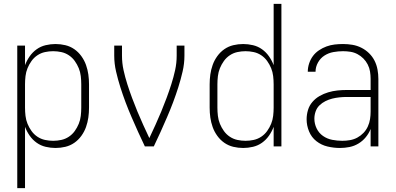

<svg xmlns="http://www.w3.org/2000/svg" viewBox="-20 -755 2040 990"><path d="M69 215V-520H109V-419Q118 -443 133 -464.5Q148 -486 169 -501Q190 -516 215.5 -522Q241 -528 266 -528Q292 -528 317 -522Q342 -516 363 -501.5Q384 -487 399.5 -465.5Q415 -444 423.5 -420Q432 -396 435.5 -371Q439 -346 439 -320V-200Q439 -174 435.5 -149Q432 -124 423.5 -100Q415 -76 399.5 -54.5Q384 -33 363 -18.5Q342 -4 317 2Q292 8 266 8Q241 8 215.5 2Q190 -4 169 -19Q148 -34 133 -55.5Q118 -77 109 -101V215ZM254 -29Q275 -29 296 -33.5Q317 -38 335 -50Q353 -62 365.5 -79.5Q378 -97 386 -116.5Q394 -136 396.5 -157.5Q399 -179 399 -200V-320Q399 -341 396.5 -362.5Q394 -384 386 -403.5Q378 -423 365.5 -440.5Q353 -458 335 -470Q317 -482 296 -486.5Q275 -491 254 -491Q233 -491 212 -486.5Q191 -482 173 -470Q155 -458 142.5 -440.5Q130 -423 122 -403.5Q114 -384 111.5 -362.5Q109 -341 109 -320V-200Q109 -179 111.5 -157.5Q114 -136 122 -116.5Q130 -97 142.5 -79.5Q155 -62 173 -50Q191 -38 212 -33.5Q233 -29 254 -29Z M727 0Q709 -37 692 -75Q675 -113 658.5 -151Q642 -189 627.5 -227.5Q613 -266 600.5 -305.5Q588 -345 578.5 -386Q569 -427 569 -468V-520H609V-468Q609 -430 617 -393.5Q625 -357 636.5 -321Q648 -285 661 -250Q674 -215 688.5 -180Q703 -145 718.5 -111Q734 -77 750 -43Q766 -77 781.5 -111Q797 -145 811.5 -180Q826 -215 839 -250Q852 -285 863.5 -321Q875 -357 883 -393.5Q891 -430 891 -468V-520H931V-468Q931 -427 921.5 -386Q912 -345 899.5 -305.5Q887 -266 872.5 -227.5Q858 -189 841.5 -151Q825 -113 808 -75Q791 -37 773 0Z M1234 8Q1208 8 1183 2Q1158 -4 1137 -18.5Q1116 -33 1100.5 -54.5Q1085 -76 1076.5 -100Q1068 -124 1064.5 -149Q1061 -174 1061 -200V-320Q1061 -346 1064.5 -371Q1068 -396 1076.5 -420Q1085 -444 1100.5 -465.5Q1116 -487 1137 -501.5Q1158 -516 1183 -522Q1208 -528 1234 -528Q1259 -528 1284.5 -522Q1310 -516 1331 -501Q1352 -486 1367 -464.5Q1382 -443 1391 -419V-735H1431V0H1391V-101Q1382 -77 1367 -55.5Q1352 -34 1331 -19Q1310 -4 1284.5 2Q1259 8 1234 8ZM1246 -29Q1267 -29 1288 -33.5Q1309 -38 1327 -50Q1345 -62 1357.5 -79.5Q1370 -97 1378 -116.5Q1386 -136 1388.5 -157.5Q1391 -179 1391 -200V-320Q1391 -341 1388.5 -362.5Q1386 -384 1378 -403.5Q1370 -423 1357.5 -440.5Q1345 -458 1327 -470Q1309 -482 1288 -486.5Q1267 -491 1246 -491Q1225 -491 1204 -486.5Q1183 -482 1165 -470Q1147 -458 1134.5 -440.5Q1122 -423 1114 -403.5Q1106 -384 1103.5 -362.5Q1101 -341 1101 -320V-200Q1101 -179 1103.5 -157.5Q1106 -136 1114 -116.5Q1122 -97 1134.5 -79.5Q1147 -62 1165 -50Q1183 -38 1204 -33.5Q1225 -29 1246 -29Z M1733 8Q1701 8 1669 0.5Q1637 -7 1611.5 -27Q1586 -47 1573.5 -77.5Q1561 -108 1561 -140Q1561 -164 1568 -187.5Q1575 -211 1591 -229.5Q1607 -248 1628 -260Q1649 -272 1672.5 -279Q1696 -286 1720 -288.5Q1744 -291 1768 -291H1891V-348Q1891 -367 1888 -386Q1885 -405 1876 -422.5Q1867 -440 1853.5 -453.5Q1840 -467 1823 -476Q1806 -485 1787 -488Q1768 -491 1749 -491Q1724 -491 1699 -486.5Q1674 -482 1653 -468.5Q1632 -455 1619.5 -432.5Q1607 -410 1607 -385H1567Q1567 -407 1574 -428Q1581 -449 1593.5 -466Q1606 -483 1624.5 -495.5Q1643 -508 1663.5 -515.5Q1684 -523 1705.5 -525.5Q1727 -528 1749 -528Q1773 -528 1797 -524Q1821 -520 1843 -509Q1865 -498 1882.5 -481Q1900 -464 1911 -442.5Q1922 -421 1926.5 -396.5Q1931 -372 1931 -348V0H1891V-90Q1882 -67 1866 -47.5Q1850 -28 1828.5 -15Q1807 -2 1782.5 3Q1758 8 1733 8ZM1745 -29Q1765 -29 1785 -32.5Q1805 -36 1822.5 -45.5Q1840 -55 1854 -69.5Q1868 -84 1876.5 -102.5Q1885 -121 1888 -140.5Q1891 -160 1891 -180V-255H1768Q1749 -255 1730 -253Q1711 -251 1693 -246.5Q1675 -242 1658 -233.5Q1641 -225 1627.5 -212Q1614 -199 1607.5 -180.5Q1601 -162 1601 -143Q1601 -117 1612.5 -93Q1624 -69 1645.5 -54Q1667 -39 1693 -34Q1719 -29 1745 -29Z"/></svg>

Font: Iosevka Term Curly Extralight
Style: Regular
Weight: 200
Designer: Belleve Invis
Foundry: Belleve Invis
Version: Version 32.3.0